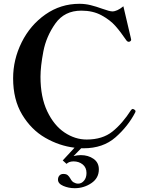

<svg xmlns="http://www.w3.org/2000/svg" viewBox="-20 -767 776 1010"><path d="M693 -181Q693 -179 691 -175Q653 -102 587.5 -44.5Q522 13 420 13H407L367 54Q387 49 405 49Q444 49 472 68.5Q500 88 500 124Q500 170 460.5 196.5Q421 223 373 223Q341 223 313 211Q285 199 285 178Q285 165 292.5 156.5Q300 148 313 148Q328 148 335.5 154Q343 160 350 172Q358 187 367 192Q379 199 391 199Q409 199 422 183.5Q435 168 435 143Q435 114 415 98Q395 82 367 82Q343 82 330 95L310 77L372 10Q291 0 217.5 -42.5Q144 -85 96.5 -164Q49 -243 49 -355Q49 -454 94 -544.5Q139 -635 219 -691Q299 -747 398 -747Q428 -747 456.5 -740Q485 -733 518 -721Q557 -707 571 -707Q596 -707 629 -734L668 -568L670 -558Q670 -552 662 -548Q660 -547 657 -547Q651 -547 646 -553Q614 -600 586.5 -631Q559 -662 514 -686.5Q469 -711 408 -711Q319 -711 271 -643Q223 -575 208 -496Q193 -417 193 -363Q193 -256 228.5 -181.5Q264 -107 319.5 -70Q375 -33 436 -33Q519 -33 571.5 -75Q624 -117 670 -189Q675 -194 679 -194Q681 -194 686 -191Q693 -187 693 -181Z"/></svg>

Font: Shippori Mincho
Style: Bold
Weight: 700
Designer: FONTDASU
Foundry: FONTDASU / Google Inc. / but / Adobe
Version: Version 3.110; ttfautohint (v1.8.3)